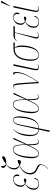

<svg xmlns="http://www.w3.org/2000/svg" viewBox="1499 -2344 1085 4123"><g transform="rotate(-90 2041.5 -282.5)"><path d="M148 10Q86 10 52.5 -26Q19 -62 32 -135Q41 -187 73 -224.5Q105 -262 154 -282V-285Q120 -300 103 -330.5Q86 -361 94 -407Q105 -472 151.5 -507Q198 -542 253 -542Q312 -542 336.5 -512Q361 -482 353 -440Q350 -425 341.5 -415.5Q333 -406 320 -406Q331 -468 316 -500Q301 -532 249 -532Q194 -532 162.5 -495Q131 -458 123 -411Q116 -369 123.5 -344.5Q131 -320 144 -308Q157 -296 166 -289Q195 -300 219 -306.5Q243 -313 257 -313Q261 -309 265 -303.5Q269 -298 267 -288Q265 -278 256 -269Q247 -260 231 -260Q218 -260 204 -265Q190 -270 165 -280Q133 -267 102 -230.5Q71 -194 60 -136Q47 -63 75 -31.5Q103 0 154 0Q207 0 233 -24.5Q259 -49 275 -96Q285 -91 281 -69Q279 -56 266.5 -37.5Q254 -19 226 -4.5Q198 10 148 10Z M481 208 476 203Q513 171 532.5 141Q552 111 559 78Q567 46 545.5 24Q524 2 479 -17Q403 -49 378 -94.5Q353 -140 358 -192Q364 -248 391.5 -290Q419 -332 460 -361Q501 -390 544 -407L545 -408Q502 -422 481 -455Q460 -488 467 -543Q473 -593 501 -628.5Q529 -664 569 -690Q532 -698 514.5 -717Q497 -736 498 -760Q499 -783 510.5 -792Q522 -801 538 -801Q536 -772 541 -745Q546 -718 575 -695Q621 -728 660.5 -751Q700 -774 725 -781Q749 -775 746 -751Q743 -722 698 -705Q653 -688 578 -690Q540 -663 518.5 -625Q497 -587 494 -545Q490 -493 505 -462Q520 -431 557 -411Q592 -429 615.5 -437.5Q639 -446 661 -448Q666 -441 667.5 -432.5Q669 -424 666 -411Q663 -395 650 -384.5Q637 -374 623 -374Q610 -374 596.5 -379.5Q583 -385 556 -403Q481 -373 437 -318.5Q393 -264 387 -197Q383 -151 403 -111.5Q423 -72 490 -43Q536 -24 559 0Q582 24 571 76Q564 106 541.5 142Q519 178 481 208Z M801 10Q767 10 742 -15.5Q717 -41 708.5 -99.5Q700 -158 714 -257Q734 -394 779.5 -470Q825 -546 897 -546Q959 -546 980.5 -482.5Q1002 -419 1001 -275H1002L1114 -536H1144L1003 -241Q1004 -165 1007 -118Q1010 -71 1016 -46.5Q1022 -22 1032.5 -13Q1043 -4 1059 -4Q1070 -4 1083.5 -8.5Q1097 -13 1107 -19L1110 -11Q1097 -4 1083 1Q1069 6 1053 6Q1034 6 1021 -0.5Q1008 -7 1000.5 -28Q993 -49 989 -91.5Q985 -134 984 -207H983Q958 -152 932.5 -102Q907 -52 876 -21Q845 10 801 10ZM803 0Q834 0 859 -21.5Q884 -43 905.5 -79.5Q927 -116 947.5 -161Q968 -206 989 -253Q992 -362 982 -423.5Q972 -485 950 -510.5Q928 -536 894 -536Q836 -536 799.5 -468Q763 -400 744 -266Q727 -143 738.5 -71.5Q750 0 803 0Z M1269 240 1320 11Q1228 5 1199 -71Q1170 -147 1187 -273Q1199 -352 1224 -406.5Q1249 -461 1278.5 -493.5Q1308 -526 1331 -540L1334 -536Q1295 -508 1271.5 -464Q1248 -420 1235 -370Q1222 -320 1215 -273Q1203 -191 1208 -130.5Q1213 -70 1240 -36Q1267 -2 1322 1L1410 -398Q1428 -480 1460 -511Q1492 -542 1523 -542Q1585 -542 1598 -478.5Q1611 -415 1594 -290Q1582 -208 1553.5 -140.5Q1525 -73 1476.5 -33Q1428 7 1355 9L1357 -1Q1408 -1 1444 -24.5Q1480 -48 1504 -88.5Q1528 -129 1543 -181Q1558 -233 1566 -290Q1577 -369 1579.5 -423Q1582 -477 1569.5 -505Q1557 -533 1522 -533Q1496 -533 1470.5 -505.5Q1445 -478 1428 -398L1301 240Z M1768 10Q1734 10 1709 -15.5Q1684 -41 1675.5 -99.5Q1667 -158 1681 -257Q1701 -394 1746.5 -470Q1792 -546 1864 -546Q1926 -546 1947.5 -482.5Q1969 -419 1968 -275H1969L2081 -536H2111L1970 -241Q1971 -165 1974 -118Q1977 -71 1983 -46.5Q1989 -22 1999.5 -13Q2010 -4 2026 -4Q2037 -4 2050.5 -8.5Q2064 -13 2074 -19L2077 -11Q2064 -4 2050 1Q2036 6 2020 6Q2001 6 1988 -0.5Q1975 -7 1967.5 -28Q1960 -49 1956 -91.5Q1952 -134 1951 -207H1950Q1925 -152 1899.5 -102Q1874 -52 1843 -21Q1812 10 1768 10ZM1770 0Q1801 0 1826 -21.5Q1851 -43 1872.5 -79.5Q1894 -116 1914.5 -161Q1935 -206 1956 -253Q1959 -362 1949 -423.5Q1939 -485 1917 -510.5Q1895 -536 1861 -536Q1803 -536 1766.5 -468Q1730 -400 1711 -266Q1694 -143 1705.5 -71.5Q1717 0 1770 0Z M2317 9Q2308 -140 2301.5 -238.5Q2295 -337 2289 -395.5Q2283 -454 2277 -482.5Q2271 -511 2263 -520Q2255 -529 2244 -529Q2236 -529 2225.5 -523.5Q2215 -518 2204 -510L2200 -517Q2212 -525 2225.5 -532Q2239 -539 2256 -539Q2274 -539 2284.5 -532Q2295 -525 2302 -499Q2309 -473 2314.5 -417Q2320 -361 2326 -264.5Q2332 -168 2342 -18H2344Q2408 -111 2450 -187Q2492 -263 2513.5 -330.5Q2535 -398 2535 -462Q2535 -496 2525 -509Q2515 -522 2501 -522Q2502 -536 2509.5 -541Q2517 -546 2527 -546Q2556 -546 2556 -476Q2556 -407 2530.5 -335Q2505 -263 2457.5 -181Q2410 -99 2343 0Z M2659 10Q2618 10 2603 -14.5Q2588 -39 2601 -99L2692 -536H2724L2629 -96Q2623 -72 2622 -50Q2621 -28 2631 -14Q2641 0 2669 0Q2678 0 2690 -3.5Q2702 -7 2718 -15L2721 -7Q2707 0 2691 5Q2675 10 2659 10Z M2919 10Q2845 10 2816 -59.5Q2787 -129 2806 -260Q2844 -536 3061 -536H3196L3186 -508H3080Q3112 -473 3122 -412Q3132 -351 3119 -260Q3108 -179 3082 -118.5Q3056 -58 3015.5 -24Q2975 10 2919 10ZM2919 1Q2987 1 3030 -66.5Q3073 -134 3090 -259Q3102 -342 3095 -409Q3088 -476 3074 -508H3049Q2956 -508 2903.5 -445Q2851 -382 2834 -260Q2797 1 2919 1Z M3334 6Q3298 6 3285.5 -8Q3273 -22 3275.5 -45Q3278 -68 3285 -94L3400 -506H3342Q3308 -506 3288 -502.5Q3268 -499 3254 -489.5Q3240 -480 3224 -462L3220 -465Q3236 -487 3251.5 -502.5Q3267 -518 3291 -527Q3315 -536 3355 -536H3545L3534 -506H3408L3310 -86Q3299 -36 3308 -20Q3317 -4 3346 -4Q3366 -4 3381 -11.5Q3396 -19 3406 -26L3410 -19Q3394 -7 3375.5 -0.5Q3357 6 3334 6Z M3626 10Q3564 10 3530.5 -26Q3497 -62 3510 -135Q3519 -187 3551 -224.5Q3583 -262 3632 -282V-285Q3598 -300 3581 -330.5Q3564 -361 3572 -407Q3583 -472 3629.5 -507Q3676 -542 3731 -542Q3790 -542 3814.5 -512Q3839 -482 3831 -440Q3828 -425 3819.5 -415.5Q3811 -406 3798 -406Q3809 -468 3794 -500Q3779 -532 3727 -532Q3672 -532 3640.5 -495Q3609 -458 3601 -411Q3594 -369 3601.5 -344.5Q3609 -320 3622 -308Q3635 -296 3644 -289Q3673 -300 3697 -306.5Q3721 -313 3735 -313Q3739 -309 3743 -303.5Q3747 -298 3745 -288Q3743 -278 3734 -269Q3725 -260 3709 -260Q3696 -260 3682 -265Q3668 -270 3643 -280Q3611 -267 3580 -230.5Q3549 -194 3538 -136Q3525 -63 3553 -31.5Q3581 0 3632 0Q3685 0 3711 -24.5Q3737 -49 3753 -96Q3763 -91 3759 -69Q3757 -56 3744.5 -37.5Q3732 -19 3704 -4.5Q3676 10 3626 10Z M3910 10Q3869 10 3854 -14.5Q3839 -39 3852 -99L3943 -536H3975L3880 -96Q3874 -72 3873 -50Q3872 -28 3882 -14Q3892 0 3920 0Q3929 0 3941 -3.5Q3953 -7 3969 -15L3972 -7Q3958 0 3942 5Q3926 10 3910 10ZM3974 -605 3967 -608 4041 -787Q4049 -805 4061 -805Q4073 -805 4083 -796L4082 -788Z"/></g></svg>

Font: Noto Serif Display ExtraCondensed Thin
Style: Italic
Weight: 100
Width: 2
Italic angle: -12°
Designer: Monotype Design Team
Foundry: Monotype Imaging Inc.
Version: Version 2.009